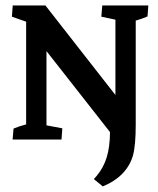

<svg xmlns="http://www.w3.org/2000/svg" viewBox="-20 -503 571 692"><path d="M25.4 0 28.8 -39.6Q46.9 -47.4 74.2 -54.7V-424.8L22.9 -442.9L25.9 -483.4H143.6L396 -160.6V-432.1L345.2 -442.9L348.6 -483.4H514.6L511.7 -443.8Q492.7 -435.5 469.2 -428.7V-54.2Q469.2 22 459 58.1Q448.7 93.8 422.1 121.8Q395.5 149.9 350.6 168.9L318.4 142.6L329.6 129.4Q353.5 100.6 364.7 63.7Q376 26.9 376.5 -26.9L147.5 -318.8V-51.3L204.6 -40.5L201.7 0Z"/></svg>

Font: Markazi Text SemiBold
Style: Regular
Weight: 600
Designer: Borna Izadpanah (Arabic designer), Fiona Ross (Arabic design director) and Florian Runge (Latin designer)
Foundry: Borna Izadpanah and Florian Runge
Version: Version 1.001; ttfautohint (v1.8.3)